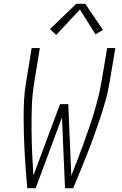

<svg xmlns="http://www.w3.org/2000/svg" viewBox="-20 -987 640 1007"><path d="M123 0Q119 -45 115.5 -90.5Q112 -136 109.5 -182Q107 -228 105.5 -273.5Q104 -319 104 -365.5Q104 -412 106 -458.5Q108 -505 116 -551L146 -735H189L159 -551Q149 -490 147 -429Q145 -368 145.5 -307.5Q146 -247 148.5 -186.5Q151 -126 155 -66L295 -441H338L354 -66Q370 -106 385.5 -146Q401 -186 415.5 -226.5Q430 -267 444 -307Q458 -347 470.5 -388Q483 -429 493.5 -469.5Q504 -510 511 -551L542 -735H585L554 -551Q546 -504 533 -457.5Q520 -411 504.5 -365Q489 -319 472.5 -273Q456 -227 438 -181.5Q420 -136 401.5 -90.5Q383 -45 364 0H321L305 -371L167 0ZM275 -804 242 -834 380 -967H427L520 -830L481 -807L399 -937Z"/></svg>

Font: Iosevka Curly XLtExObl
Style: Regular
Weight: 200
Width: 7
Italic angle: -9°
Monospace: yes
Designer: Belleve Invis
Foundry: Belleve Invis
Version: Version 11.0.1; ttfautohint (v1.8.3)